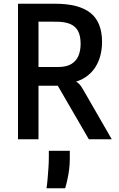

<svg xmlns="http://www.w3.org/2000/svg" viewBox="-20 -747 640 1030"><path d="M456.5 0 290 -287H174.5L141.5 -294.5L156 -371.5V-387.5H291Q336 -387.5 362.5 -403.5Q389 -419.5 400.8 -447.5Q412.5 -475.5 412.5 -511.5Q412.5 -556 398 -581.8Q383.5 -607.5 354.8 -619Q326 -630.5 282.5 -630.5L183.5 -631L182.5 -654L141 -727Q164 -727 187.8 -727Q211.5 -727 233.8 -727Q256 -727 274.5 -727Q403 -727 465.2 -677.8Q527.5 -628.5 527.5 -521Q527.5 -486 518.8 -450.5Q510 -415 489.8 -384Q469.5 -353 435.8 -331Q402 -309 352 -300.5L341.5 -315.5Q364 -315.5 378 -312.2Q392 -309 403.2 -298Q414.5 -287 428 -263L579.5 0ZM76.5 0V-727H186.5V0ZM229.5 263Q232.5 244.5 235.2 214.5Q238 184.5 240 152.5Q242 120.5 242 95.5V62H354.5V104Q354.5 133 350.8 162.5Q347 192 341.2 217.8Q335.5 243.5 329.5 263Z"/></svg>

Font: Spline Sans Mono Medium
Style: Regular
Weight: 500
Monospace: yes
Version: Version 1.004